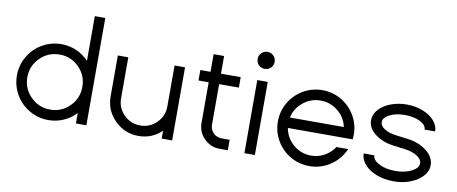

<svg xmlns="http://www.w3.org/2000/svg" viewBox="-66 -1010 3085 1297"><g transform="rotate(10 1476.5 -361.5)"><path d="M494.6 0V-71.8Q459 -33.2 410.2 -11.7Q361.3 9.8 306.6 9.8Q235.8 9.8 175.8 -25.1Q115.7 -60.1 80.8 -120.1Q45.9 -180.2 45.9 -251Q45.9 -321.3 80.8 -381.1Q115.7 -440.9 175.8 -475.8Q235.8 -510.7 306.6 -510.7Q361.3 -510.7 410.2 -489.3Q459 -467.8 494.6 -429.7V-736.3H566.4V0ZM494.6 -251Q494.6 -329.1 439.7 -384.3Q384.8 -439.5 306.6 -439.5Q228 -439.5 172.6 -384.3Q117.2 -329.1 117.2 -251Q117.2 -172.9 172.6 -117.4Q228 -62 306.6 -62Q384.8 -62 439.7 -117.2Q494.6 -172.4 494.6 -251Z M693.8 -220.7V-501.5H765.6V-220.7Q765.6 -154.8 812 -108.4Q858.4 -62 924.3 -62Q990.2 -62 1036.6 -108.4Q1083 -154.8 1083 -220.7V-501.5H1154.8V0H1083V-53.7Q1016.6 9.8 924.3 9.8Q829.1 9.8 761.5 -57.9Q693.8 -125.5 693.8 -220.7Z M1329.6 -150.9V-429.7H1259.8V-501.5H1329.6V-622.6H1401.4V-501.5H1536.6V-429.7H1401.4V-150.9Q1401.4 -118.2 1424.6 -95Q1447.8 -71.8 1480.5 -71.8H1536.6V0H1480.5Q1418.5 0 1374 -44.4Q1329.6 -88.9 1329.6 -150.9Z M1686.5 -701.2Q1710.4 -701.2 1727.5 -684.1Q1744.6 -667 1744.6 -642.6Q1744.6 -618.2 1727.8 -601.3Q1710.9 -584.5 1686.5 -584.5Q1662.1 -584.5 1645 -601.3Q1627.9 -618.2 1627.9 -642.6Q1627.9 -667 1645 -684.1Q1662.1 -701.2 1686.5 -701.2ZM1650.4 0V-501.5H1722.2V0Z M2335.9 -148.9Q2305.7 -78.1 2241 -34.2Q2176.3 9.8 2096.7 9.8Q2025.9 9.8 1965.8 -25.1Q1905.8 -60.1 1870.8 -120.1Q1835.9 -180.2 1835.9 -251Q1835.9 -321.3 1870.8 -381.1Q1905.8 -440.9 1965.8 -475.8Q2025.9 -510.7 2096.7 -510.7Q2167 -510.7 2226.8 -475.8Q2286.6 -440.9 2321.5 -381.1Q2356.4 -321.3 2356.4 -251Q2356.4 -232.4 2354.5 -218.8H2284.7H1910.2Q1921.9 -151.4 1974.4 -106.7Q2026.9 -62 2096.7 -62Q2145.5 -62 2187.5 -85.4Q2229.5 -108.9 2255.4 -148.9ZM1911.1 -290.5H2281.2Q2267.6 -355 2215.8 -397.2Q2164.1 -439.5 2096.7 -439.5Q2029.3 -439.5 1977.3 -397.2Q1925.3 -355 1911.1 -290.5Z M2893.6 -368.2H2821.3Q2821.3 -399.4 2778.3 -420.9Q2735.4 -442.4 2674.3 -442.4Q2613.3 -442.4 2570.3 -420.9Q2527.3 -399.4 2527.3 -368.2H2454.1Q2454.1 -407.7 2483.6 -441.4Q2513.2 -475.1 2564 -494.6Q2614.7 -514.2 2674.3 -514.2Q2733.9 -514.2 2784.4 -494.6Q2835 -475.1 2864.3 -441.4Q2893.6 -407.7 2893.6 -368.2ZM2444.3 -138.2H2517.6Q2517.6 -105.5 2563.5 -82Q2609.4 -58.6 2674.3 -58.6Q2739.3 -58.6 2785.2 -82Q2831.1 -105.5 2831.1 -138.2Q2831.1 -166 2797.9 -187.3Q2764.6 -208.5 2712.9 -215.3L2632.3 -225.6Q2555.7 -235.4 2504.9 -275.4Q2454.1 -315.4 2454.1 -368.2H2527.3Q2527.3 -342.3 2558.3 -322.5Q2589.4 -302.7 2637.2 -296.9L2718.3 -286.6Q2798.3 -276.4 2851.1 -234.6Q2903.8 -192.9 2903.8 -138.2Q2903.8 -76.2 2836.4 -32Q2769 12.2 2674.3 12.2Q2611.8 12.2 2558.8 -7.8Q2505.9 -27.8 2475.1 -62.5Q2444.3 -97.2 2444.3 -138.2Z"/></g></svg>

Font: Basically A Sans Serif
Style: Regular
Weight: 400
Designer: Hyung-Suk Kim
Foundry: Mental Design
Version: 1.000